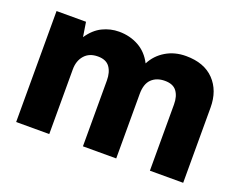

<svg xmlns="http://www.w3.org/2000/svg" viewBox="-97 -766 1179 943"><g transform="rotate(20 492.5 -295.0)"><path d="M57 0V-580H211L223 -504Q254 -550 295 -570Q336 -590 381 -590Q438 -590 484 -564.5Q530 -539 556 -488Q580 -535 626 -562.5Q672 -590 731 -590Q826 -590 878 -536Q930 -482 930 -393V0H756V-346Q756 -389 737 -414.5Q718 -440 675 -440Q632 -440 606 -415Q580 -390 580 -337V0H406V-344Q406 -387 387 -413.5Q368 -440 325 -440Q280 -440 255 -411.5Q230 -383 230 -338V0Z"/></g></svg>

Font: BDO Grotesk ExtraBold
Style: Regular
Weight: 800
Designer: Deni Anggara
Foundry: Lokal Container
Version: Version 2.000